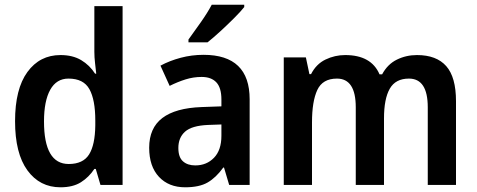

<svg xmlns="http://www.w3.org/2000/svg" viewBox="-20 -786 2029 816"><path d="M237 10Q149 10 96.5 -62Q44 -134 44 -271Q44 -408 96.5 -480Q149 -552 237 -552Q289 -552 325 -530.5Q361 -509 384 -473H389Q387 -492 384 -517.5Q381 -543 381 -566V-760H501V0H407L387 -68H381Q358 -33 324 -11.5Q290 10 237 10ZM272 -89Q333 -89 358.5 -129.5Q384 -170 385 -253V-274Q385 -362 360 -407Q335 -452 271 -452Q220 -452 193.5 -404.5Q167 -357 167 -270Q167 -89 272 -89Z M845 -553Q1041 -553 1041 -364V0H954L932 -74H929Q898 -31 862.5 -10.5Q827 10 767 10Q697 10 655.5 -34.5Q614 -79 614 -158Q614 -242 670 -284.5Q726 -327 837 -331L921 -334V-363Q921 -413 899.5 -436Q878 -459 837 -459Q802 -459 768.5 -448.5Q735 -438 701 -421L662 -507Q701 -528 748 -540.5Q795 -553 845 -553ZM864 -255Q795 -252 766.5 -226.5Q738 -201 738 -157Q738 -118 757.5 -100.5Q777 -83 810 -83Q858 -83 889.5 -115.5Q921 -148 921 -209V-257ZM1018 -756Q1003 -737 975 -709Q947 -681 916.5 -653Q886 -625 862 -606H781V-618Q805 -651 833.5 -691.5Q862 -732 880 -766H1018Z M1752 -552Q1835 -552 1876.5 -505Q1918 -458 1918 -356V0H1798V-330Q1798 -452 1718 -452Q1661 -452 1636.5 -409Q1612 -366 1612 -283V0H1492V-330Q1492 -452 1412 -452Q1351 -452 1328.5 -403.5Q1306 -355 1306 -266V0H1186V-542H1280L1295 -471H1302Q1324 -514 1363.5 -533Q1403 -552 1447 -552Q1558 -552 1593 -470H1604Q1627 -513 1666.5 -532.5Q1706 -552 1752 -552Z"/></svg>

Font: Noto Sans Telugu SemiCondensed SemiBold
Style: Regular
Weight: 600
Width: 4
Designer: Jelle Bosma - Monotype Design Team
Foundry: Monotype Imaging Inc.
Version: Version 2.005; ttfautohint (v1.8.4.7-5d5b)